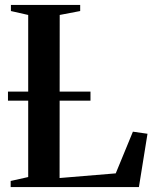

<svg xmlns="http://www.w3.org/2000/svg" viewBox="-20 -763 624 783"><path d="M23.5 0V-25L95 -41V-702L24.5 -718V-743H307V-718L223.5 -702L223 -37L452 -56L522 -226L581.5 -217.5L546.5 0ZM349 -389.5V-352.5H12.5V-389.5Z"/></svg>

Font: Merriweather 120pt SemiBold
Style: Regular
Weight: 600
Version: Version 2.100